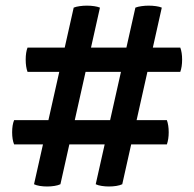

<svg xmlns="http://www.w3.org/2000/svg" viewBox="-20 -666 686 680"><path d="M100.5 -13.5Q108.5 -9.5 121 -7.5Q133.5 -5.5 147 -5.5Q160 -5.5 172.8 -7.5Q185.5 -9.5 194 -13.5L334 -639Q325.5 -642.5 313.5 -644.2Q301.5 -646 287.5 -646Q275 -646 262.2 -644.2Q249.5 -642.5 241 -639ZM319 -13.5Q327 -9.5 340 -7.5Q353 -5.5 365.5 -5.5Q379.5 -5.5 392 -7.5Q404.5 -9.5 413 -13.5L553 -639Q545 -642.5 532.5 -644.2Q520 -646 506.5 -646Q494 -646 481.2 -644.2Q468.5 -642.5 459.5 -639ZM571 -154.5Q577.5 -173 577.5 -197.5Q577.5 -222.5 571 -240.5H30Q23 -223.5 23 -197.5Q23 -171.5 30 -154.5ZM618.5 -411.5Q625 -429.5 625 -455Q625 -480 618.5 -497.5H77.5Q71 -480.5 71 -455Q71 -429 77.5 -411.5Z"/></svg>

Font: Signika
Style: Regular
Weight: 400
Designer: Anna Giedry
Foundry: Anna Giedry
Version: Version 2.001